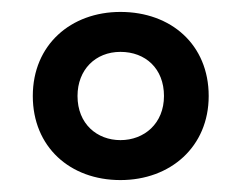

<svg xmlns="http://www.w3.org/2000/svg" viewBox="-20 -743 405 322"><path d="M182 -441C266 -441 330 -497 330 -582C330 -668 267 -723 182 -723C99 -723 35 -668 35 -582C35 -497 97 -441 182 -441ZM182 -508C143 -508 110 -535 110 -582C110 -626 140 -656 182 -656C224 -656 255 -628 255 -582C255 -536 222 -508 182 -508Z"/></svg>

Font: Noto Sans Sinhala UI ExtraCondensed SemiBold
Style: Regular
Weight: 600
Width: 2
Designer: Jelle Bosma - Monotype Design Team
Foundry: Monotype Imaging Inc.
Version: Version 2.006